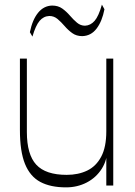

<svg xmlns="http://www.w3.org/2000/svg" viewBox="-20 -801 581 829"><path d="M265 8Q198 8 154 -15.5Q110 -39 88 -93Q66 -147 66 -240V-548H96V-231Q96 -134 136.5 -90Q177 -46 268 -46Q318 -46 356.5 -64.5Q395 -83 417 -124.5Q439 -166 439 -234L444 -164Q444 -111 419.5 -72.5Q395 -34 354.5 -13Q314 8 265 8ZM439 0V-548H469V0ZM120 -643 109 -662Q120 -716 144.5 -746Q169 -776 205 -777Q231 -777 249 -764Q267 -751 282 -733.5Q297 -716 312.5 -703Q328 -690 347 -690Q371 -691 388.5 -711Q406 -731 420 -781L431 -761Q421 -709 397 -677.5Q373 -646 335 -645Q310 -645 292 -658Q274 -671 259 -688.5Q244 -706 228.5 -719Q213 -732 193 -732Q168 -731 151 -711Q134 -691 120 -643Z"/></svg>

Font: Savate ExtraLight
Style: Regular
Weight: 200
Designer: Max Esnée
Foundry: Plomb Type
Version: Version 2.000